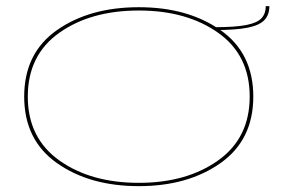

<svg xmlns="http://www.w3.org/2000/svg" viewBox="-20 -614 963 639"><path d="M442 5.5Q278 5.5 169.2 -71.5Q60.5 -148.5 60.5 -292.5Q60.5 -437 169.2 -513.5Q278 -590 442 -590Q605.5 -590 714.2 -513.5Q823 -437 823 -292.5Q823 -148.5 714.2 -71.5Q605.5 5.5 442 5.5ZM442 -5.5Q601.5 -5.5 706.2 -80.2Q811 -155 811 -292.5Q811 -430.5 706.2 -504.8Q601.5 -579 442 -579Q282 -579 177.2 -504.8Q72.5 -430.5 72.5 -292.5Q72.5 -155 177.2 -80.2Q282 -5.5 442 -5.5ZM695.5 -523.5Q763 -523.5 799.8 -530.8Q836.5 -538 850.5 -553.5Q864.5 -569 864.5 -593.5H876.5Q876.5 -565 860.2 -547.5Q844 -530 804.8 -522Q765.5 -514 695.5 -514Z"/></svg>

Font: Anybody UltraExpanded Thin
Style: Regular
Weight: 100
Width: 9
Designer: Tyler Finck
Foundry: Etcetera Type Company
Version: Version 1.010; ttfautohint (v1.8.3) -l 8 -r 50 -G 200 -x 14 